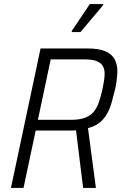

<svg xmlns="http://www.w3.org/2000/svg" viewBox="-20 -927 599 947"><path d="M34 0 180 -688H411Q469 -688 501 -673.5Q533 -659 546 -633.5Q559 -608 559 -574Q559 -564 557.5 -549Q556 -534 553.5 -517Q551 -500 547 -484Q539 -451 530.5 -421Q522 -391 508 -366Q494 -341 471.5 -322.5Q449 -304 414 -295L453 0H390L355 -284Q346 -283 336.5 -283Q327 -283 317 -283H156L96 0ZM167 -336H331Q373 -336 400 -346.5Q427 -357 442.5 -376Q458 -395 467.5 -422.5Q477 -450 485 -485Q490 -508 493 -528Q496 -548 496 -564Q496 -586 487 -601.5Q478 -617 457 -625.5Q436 -634 399 -634H230ZM334 -769V-774L423 -907H489V-902L377 -769Z"/></svg>

Font: Saira SemiCondensed Light
Style: Italic
Weight: 300
Width: 4
Italic angle: -12°
Designer: Hector Gatti with collaboration of the Omnibus-Type team
Foundry: Omnibus-Type
Version: Version 1.101